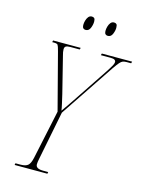

<svg xmlns="http://www.w3.org/2000/svg" viewBox="-131 -974 797 1053"><g transform="rotate(15 267.0 -448.0)"><path d="M58 0 60 -10H89Q118 -10 131 -21.5Q144 -33 151 -66L210 -343L126 -665Q119 -692 114.5 -698Q110 -704 93 -704H83L85 -714H242L239 -704H185Q169 -704 161 -699.5Q153 -695 153 -682Q153 -668 159 -647L199 -487Q204 -469 210 -443Q216 -417 221.5 -393Q227 -369 229 -354Q241 -371 257 -394Q273 -417 294 -449L418 -635Q429 -652 436.5 -665.5Q444 -679 444 -687Q444 -695 437.5 -699.5Q431 -704 414 -704H359L362 -714H534L531 -704H506Q493 -704 484.5 -701Q476 -698 466.5 -687Q457 -676 441 -653L234 -344L179 -66Q175 -47 175 -35Q175 -10 217 -10H246L244 0ZM368 -816Q360 -816 354.5 -821Q349 -826 349 -842Q349 -851 352.5 -864Q356 -877 363.5 -886.5Q371 -896 383 -896Q392 -896 397 -891Q402 -886 402 -870Q402 -854 394 -835Q386 -816 368 -816ZM242 -816Q234 -816 228.5 -821Q223 -826 223 -842Q223 -851 226.5 -864Q230 -877 237.5 -886.5Q245 -896 257 -896Q266 -896 271 -891Q276 -886 276 -872Q276 -854 268 -835Q260 -816 242 -816Z"/></g></svg>

Font: Noto Serif Display ExtraCondensed Thin
Style: Italic
Weight: 100
Width: 2
Italic angle: -12°
Designer: Monotype Design Team
Foundry: Monotype Imaging Inc.
Version: Version 2.009